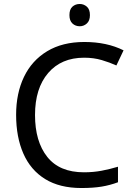

<svg xmlns="http://www.w3.org/2000/svg" viewBox="-20 -935 672 965"><path d="M403 -645Q288 -645 222 -568Q156 -491 156 -357Q156 -224 217.5 -146.5Q279 -69 402 -69Q449 -69 491 -77Q533 -85 573 -97V-19Q533 -4 490.5 3Q448 10 389 10Q280 10 207 -35Q134 -80 97.5 -163Q61 -246 61 -358Q61 -466 100.5 -548.5Q140 -631 217 -677.5Q294 -724 404 -724Q517 -724 601 -682L565 -606Q532 -621 491.5 -633Q451 -645 403 -645ZM381 -915Q401 -915 416.5 -901.5Q432 -888 432 -859Q432 -831 416.5 -817Q401 -803 381 -803Q359 -803 344 -817Q329 -831 329 -859Q329 -888 344 -901.5Q359 -915 381 -915Z"/></svg>

Font: Noto Sans Multani
Style: Regular
Weight: 400
Designer: Monotype Design Team
Foundry: Monotype Imaging Inc.
Version: Version 2.002; ttfautohint (v1.8.4.7-5d5b)